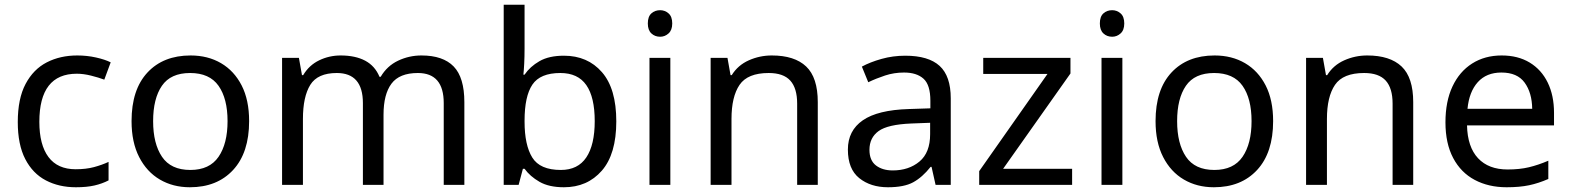

<svg xmlns="http://www.w3.org/2000/svg" viewBox="-20 -780 6627 810"><path d="M300 10Q229 10 173.5 -19Q118 -48 86.5 -109Q55 -170 55 -265Q55 -364 88 -426Q121 -488 177.5 -517Q234 -546 306 -546Q347 -546 385 -537.5Q423 -529 447 -517L420 -444Q396 -453 364 -461Q332 -469 304 -469Q146 -469 146 -266Q146 -169 184.5 -117.5Q223 -66 299 -66Q343 -66 376.5 -75Q410 -84 438 -97V-19Q411 -5 378.5 2.5Q346 10 300 10Z M1031 -269Q1031 -136 963.5 -63Q896 10 781 10Q710 10 654.5 -22.5Q599 -55 567 -117.5Q535 -180 535 -269Q535 -402 602 -474Q669 -546 784 -546Q857 -546 912.5 -513.5Q968 -481 999.5 -419.5Q1031 -358 1031 -269ZM626 -269Q626 -174 663.5 -118.5Q701 -63 783 -63Q864 -63 902 -118.5Q940 -174 940 -269Q940 -364 902 -418Q864 -472 782 -472Q700 -472 663 -418Q626 -364 626 -269Z M1758 -546Q1849 -546 1894 -499.5Q1939 -453 1939 -349V0H1852V-345Q1852 -472 1743 -472Q1665 -472 1631.5 -427Q1598 -382 1598 -296V0H1511V-345Q1511 -472 1401 -472Q1320 -472 1289 -422Q1258 -372 1258 -278V0H1170V-536H1241L1254 -463H1259Q1284 -505 1326.5 -525.5Q1369 -546 1417 -546Q1479 -546 1520.5 -524Q1562 -502 1581 -456H1586Q1613 -502 1659.5 -524Q1706 -546 1758 -546Z M2193 -575Q2193 -541 2191.5 -511.5Q2190 -482 2188 -465H2193Q2216 -499 2256 -522Q2296 -545 2359 -545Q2459 -545 2519.5 -475.5Q2580 -406 2580 -268Q2580 -130 2519 -60Q2458 10 2359 10Q2296 10 2256 -13Q2216 -36 2193 -68H2186L2168 0H2105V-760H2193ZM2344 -472Q2259 -472 2226 -423Q2193 -374 2193 -271V-267Q2193 -168 2225.5 -115.5Q2258 -63 2346 -63Q2418 -63 2453.5 -116Q2489 -169 2489 -269Q2489 -370 2453.5 -421Q2418 -472 2344 -472Z M2808 -536V0H2720V-536ZM2765 -737Q2785 -737 2800.5 -723.5Q2816 -710 2816 -681Q2816 -653 2800.5 -639Q2785 -625 2765 -625Q2743 -625 2728 -639Q2713 -653 2713 -681Q2713 -710 2728 -723.5Q2743 -737 2765 -737Z M3236 -546Q3332 -546 3381 -499.5Q3430 -453 3430 -349V0H3343V-343Q3343 -408 3314 -440Q3285 -472 3223 -472Q3134 -472 3100 -422Q3066 -372 3066 -278V0H2978V-536H3049L3062 -463H3067Q3093 -505 3139 -525.5Q3185 -546 3236 -546Z M3799 -545Q3897 -545 3944 -502Q3991 -459 3991 -365V0H3927L3910 -76H3906Q3871 -32 3832.5 -11Q3794 10 3726 10Q3653 10 3605 -28.5Q3557 -67 3557 -149Q3557 -229 3620 -272.5Q3683 -316 3814 -320L3905 -323V-355Q3905 -422 3876 -448Q3847 -474 3794 -474Q3752 -474 3714 -461.5Q3676 -449 3643 -433L3616 -499Q3651 -518 3699 -531.5Q3747 -545 3799 -545ZM3825 -259Q3725 -255 3686.5 -227Q3648 -199 3648 -148Q3648 -103 3675.5 -82Q3703 -61 3746 -61Q3814 -61 3859 -98.5Q3904 -136 3904 -214V-262Z M4503 0H4111V-58L4399 -468H4128V-536H4496V-470L4212 -68H4503Z M4715 -536V0H4627V-536ZM4672 -737Q4692 -737 4707.5 -723.5Q4723 -710 4723 -681Q4723 -653 4707.5 -639Q4692 -625 4672 -625Q4650 -625 4635 -639Q4620 -653 4620 -681Q4620 -710 4635 -723.5Q4650 -737 4672 -737Z M5351 -269Q5351 -136 5283.5 -63Q5216 10 5101 10Q5030 10 4974.5 -22.5Q4919 -55 4887 -117.5Q4855 -180 4855 -269Q4855 -402 4922 -474Q4989 -546 5104 -546Q5177 -546 5232.5 -513.5Q5288 -481 5319.5 -419.5Q5351 -358 5351 -269ZM4946 -269Q4946 -174 4983.5 -118.5Q5021 -63 5103 -63Q5184 -63 5222 -118.5Q5260 -174 5260 -269Q5260 -364 5222 -418Q5184 -472 5102 -472Q5020 -472 4983 -418Q4946 -364 4946 -269Z M5748 -546Q5844 -546 5893 -499.5Q5942 -453 5942 -349V0H5855V-343Q5855 -408 5826 -440Q5797 -472 5735 -472Q5646 -472 5612 -422Q5578 -372 5578 -278V0H5490V-536H5561L5574 -463H5579Q5605 -505 5651 -525.5Q5697 -546 5748 -546Z M6315 -546Q6384 -546 6433.5 -516Q6483 -486 6509.5 -431.5Q6536 -377 6536 -304V-251H6169Q6171 -160 6215.5 -112.5Q6260 -65 6340 -65Q6391 -65 6430.5 -74.5Q6470 -84 6512 -102V-25Q6471 -7 6431 1.5Q6391 10 6336 10Q6260 10 6201.5 -21Q6143 -52 6110.5 -113.5Q6078 -175 6078 -264Q6078 -352 6107.5 -415Q6137 -478 6190.5 -512Q6244 -546 6315 -546ZM6314 -474Q6251 -474 6214.5 -433.5Q6178 -393 6171 -321H6444Q6443 -389 6412 -431.5Q6381 -474 6314 -474Z"/></svg>

Font: Noto Sans Sundanese
Style: Regular
Weight: 400
Designer: Monotype Design Team (Regular), Sérgio L. Martins (other weights)
Foundry: Monotype Imaging Inc.
Version: Version 2.003